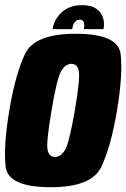

<svg xmlns="http://www.w3.org/2000/svg" viewBox="-23 -738 502 762"><path d="M178.5 5Q9 5 -0.5 -76.2Q-10 -157.5 14 -300Q38 -443.5 76.2 -523.8Q114.5 -604 277 -604Q446.5 -604 455.8 -523.2Q465 -442.5 441.5 -300Q417.5 -157 379.2 -76Q341 5 178.5 5ZM195 -115Q219 -115 235.5 -143.8Q252 -172.5 274 -299.5Q295.5 -427 289.8 -455.8Q284 -484.5 260.5 -484.5Q236.5 -484.5 219.8 -455.8Q203 -427 181.5 -299.5Q160 -172.5 165.8 -143.8Q171.5 -115 195 -115ZM302.5 -717.5Q352 -717.5 373.5 -690.2Q395 -663 388 -622.5H310Q316.5 -660 293 -660Q269.5 -660 263.5 -622.5H185.5Q192.5 -663 223 -690.2Q253.5 -717.5 302.5 -717.5Z"/></svg>

Font: Anybody Condensed ExtraBold
Style: Italic
Weight: 800
Width: 3
Italic angle: -10°
Designer: Tyler Finck
Foundry: Etcetera Type Company
Version: Version 1.010; ttfautohint (v1.8.3) -l 8 -r 50 -G 200 -x 14 